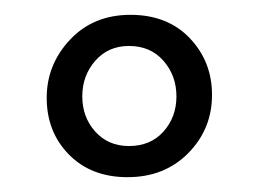

<svg xmlns="http://www.w3.org/2000/svg" viewBox="-20 -625 349 259"><path d="M152 -386Q103 -386 73 -416.5Q43 -447 43 -493Q43 -538 74.5 -571.5Q106 -605 156 -605Q206 -605 236 -573.5Q266 -542 266 -497Q266 -451 234 -418.5Q202 -386 152 -386ZM154 -428Q183 -428 200.5 -447.5Q218 -467 218 -495Q218 -523 200.5 -543Q183 -563 154 -563Q126 -563 108.5 -543Q91 -523 91 -495Q91 -467 108.5 -447.5Q126 -428 154 -428Z"/></svg>

Font: Grenze Gotisch Light
Style: Regular
Weight: 300
Designer: Renata Polastri
Foundry: Omnibus-Type
Version: Version 1.001